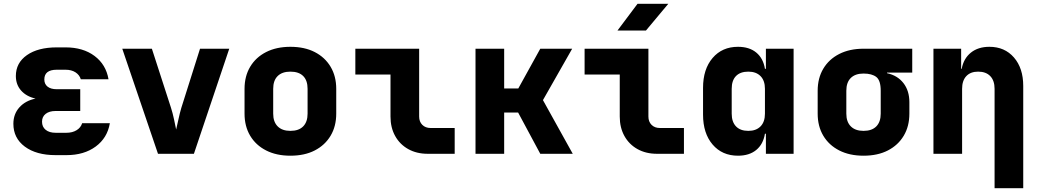

<svg xmlns="http://www.w3.org/2000/svg" viewBox="-20 -805 5440 1005"><path d="M328 7H271Q170 7 110 -37.5Q50 -82 50 -157Q50 -208 81.5 -243Q113 -278 166 -289Q118 -300 90.5 -331Q63 -362 63 -407Q63 -476 121 -516.5Q179 -557 277 -557H323Q415 -557 475 -512Q535 -467 548 -390H403Q396 -413 375 -426.5Q354 -440 323 -440H277Q212 -440 212 -389Q212 -365 229 -351.5Q246 -338 277 -338H400V-224H271Q238 -224 219 -209Q200 -194 200 -168Q200 -141 219 -125.5Q238 -110 271 -110H328Q359 -110 381 -123.5Q403 -137 410 -160H555Q542 -83 481 -38Q420 7 328 7Z M807 0 620 -550H775L875 -241Q884 -213 891 -180Q898 -147 902 -127Q907 -147 914 -180Q921 -213 929 -240L1027 -550H1180L995 0Z M1500 10Q1427 10 1373 -17.5Q1319 -45 1289.5 -94.5Q1260 -144 1260 -210V-340Q1260 -406 1289.5 -455.5Q1319 -505 1373 -532.5Q1427 -560 1500 -560Q1574 -560 1627.5 -532.5Q1681 -505 1710.5 -455.5Q1740 -406 1740 -340V-210Q1740 -144 1710.5 -94.5Q1681 -45 1627.5 -17.5Q1574 10 1500 10ZM1500 -120Q1544 -120 1567 -143.5Q1590 -167 1590 -210V-340Q1590 -384 1567 -407Q1544 -430 1500 -430Q1457 -430 1433.5 -407Q1410 -384 1410 -340V-210Q1410 -167 1433.5 -143.5Q1457 -120 1500 -120Z M2219 0Q2161 0 2117 -24.5Q2073 -49 2048.5 -93Q2024 -137 2024 -195V-415H1840V-550H2174V-195Q2174 -168 2190.5 -151.5Q2207 -135 2234 -135H2360V0Z M2469 0V-550H2619V-342H2693L2808 -550H2975L2822 -281L2978 0H2808L2692 -216H2619V0Z M3419 0Q3361 0 3317 -24.5Q3273 -49 3248.5 -93Q3224 -137 3224 -195V-415H3040V-550H3374V-195Q3374 -168 3390.5 -151.5Q3407 -135 3434 -135H3560V0ZM3212 -645 3317 -785H3478L3361 -645Z M3843 10Q3760 10 3710 -48.5Q3660 -107 3660 -205V-345Q3660 -443 3710 -501.5Q3760 -560 3843 -560Q3902 -560 3938.5 -530Q3975 -500 3984 -445H3989V-550H4134V0H3989V-105H3984Q3975 -50 3938.5 -20Q3902 10 3843 10ZM3897 -120Q3938 -120 3961 -143.5Q3984 -167 3984 -210V-340Q3984 -383 3961 -406.5Q3938 -430 3897 -430Q3855 -430 3832.5 -407Q3810 -384 3810 -340V-210Q3810 -167 3832.5 -143.5Q3855 -120 3897 -120Z M4500 10Q4427 10 4373 -17.5Q4319 -45 4289.5 -94.5Q4260 -144 4260 -210V-330Q4260 -396 4289.5 -445.5Q4319 -495 4373 -522.5Q4427 -550 4500 -550H4755V-425H4623V-422Q4678 -410 4709 -370Q4740 -330 4740 -270V-210Q4740 -144 4710.5 -94.5Q4681 -45 4627.5 -17.5Q4574 10 4500 10ZM4500 -120Q4544 -120 4567 -143.5Q4590 -167 4590 -210V-330Q4590 -384 4567 -402Q4544 -420 4500 -420Q4457 -420 4433.5 -397Q4410 -374 4410 -330V-210Q4410 -167 4433.5 -143.5Q4457 -120 4500 -120Z M4866 0V-550H5011V-445H5014Q5024 -499 5062 -529.5Q5100 -560 5159 -560Q5239 -560 5287.5 -504Q5336 -448 5336 -355V180H5186V-340Q5186 -383 5163.5 -406.5Q5141 -430 5100 -430Q5060 -430 5038 -406.5Q5016 -383 5016 -340V0Z"/></svg>

Font: NKDuy Mono ExtraBold
Style: Regular
Weight: 800
Monospace: yes
Designer: NKDuy
Foundry: NKDuy
Version: Version 2.251; ttfautohint (v1.8.4.7-5d5b)